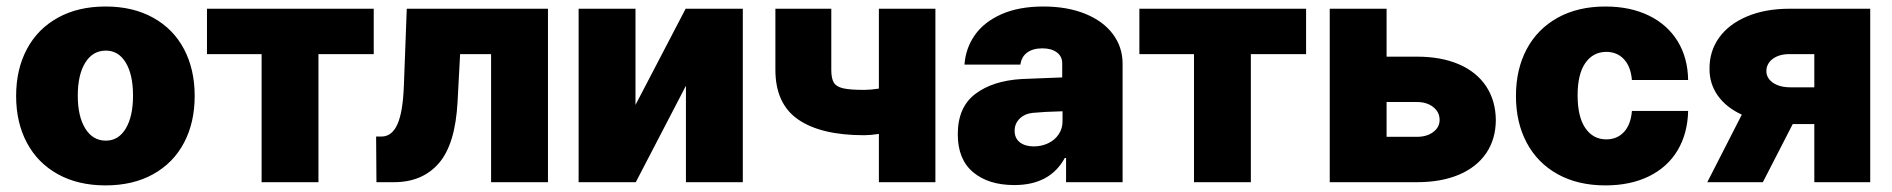

<svg xmlns="http://www.w3.org/2000/svg" viewBox="-20 -557 5783 587"><path d="M29.3 -263.7Q29.3 -345.2 62.3 -407Q95.2 -468.8 157 -502.9Q218.8 -537.1 302.7 -537.1Q386.7 -537.1 448.2 -502.9Q509.8 -468.8 542.5 -407Q575.2 -345.2 575.2 -263.7Q575.2 -182.1 542.5 -120.4Q509.8 -58.6 448.2 -24.4Q386.7 9.8 302.7 9.8Q218.8 9.8 157 -24.4Q95.2 -58.6 62.3 -120.4Q29.3 -182.1 29.3 -263.7ZM386.7 -264.6Q386.7 -328.6 364.5 -365.5Q342.3 -402.3 303.7 -402.3Q263.7 -402.3 240.7 -365.5Q217.8 -328.6 217.8 -264.6Q217.8 -201.2 240.7 -164.1Q263.7 -127 303.7 -127Q342.3 -127 364.5 -164.1Q386.7 -201.2 386.7 -264.6Z M612.8 -530.3H1122.6V-391.6H953.6V0H779.8V-391.6H612.8Z M1129.9 -139.6H1146.5Q1178.2 -139.6 1195.1 -177.2Q1211.9 -214.8 1214.8 -295.9L1223.6 -530.3H1655.3V0H1481.4V-391.6H1386.7L1378.9 -246.1Q1372.1 -116.2 1321.8 -58.1Q1271.5 0 1184.6 0H1130.9Z M2076.2 -530.3H2251V0H2077.1V-294.9L1923.8 0H1749V-530.3H1922.9V-236.3Z M2839.8 0H2667V-147.5Q2639.6 -143.6 2622.1 -143.6Q2489.7 -143.6 2420.2 -191.7Q2350.6 -239.7 2350.6 -343.8V-530.3H2521.5V-343.8Q2521.5 -317.4 2529.1 -304.7Q2536.6 -292 2557.4 -287.1Q2578.1 -282.2 2622.1 -282.2Q2641.1 -282.2 2667 -286.1V-530.3H2839.8Z M3103.5 -315.4 3227.5 -320.3V-363.3Q3227.5 -384.8 3210.9 -397Q3194.3 -409.2 3167 -409.2Q3138.2 -409.2 3120.6 -396.5Q3103 -383.8 3099.6 -359.4H2928.7Q2932.1 -409.2 2960.2 -449.5Q2988.3 -489.7 3041.5 -513.4Q3094.7 -537.1 3169.9 -537.1Q3242.7 -537.1 3297.6 -514.9Q3352.5 -492.7 3382.3 -452.9Q3412.1 -413.1 3412.1 -362.3V0H3239.3V-74.2H3235.4Q3190.4 8.8 3081.1 8.8Q3002 8.8 2955.1 -30.5Q2908.2 -69.8 2908.2 -146.5Q2908.2 -229 2961.4 -269.5Q3014.6 -310.1 3103.5 -315.4ZM3140.6 -109.4Q3164.1 -109.4 3184.3 -118.9Q3204.6 -128.4 3216.8 -146.5Q3229 -164.6 3228.5 -188.5V-216.8Q3170.4 -215.3 3136.7 -211.9Q3111.8 -209 3096.9 -193.8Q3082 -178.7 3082 -157.2Q3082 -134.3 3098.1 -121.8Q3114.3 -109.4 3140.6 -109.4Z M3463.4 -530.3H3973.1V-391.6H3804.2V0H3630.4V-391.6H3463.4Z M4553.2 -189.5Q4552.7 -131.3 4523.7 -88.6Q4494.6 -45.9 4440.4 -22.9Q4386.2 0 4312 0H4045.4V-530.3H4219.2V-383.8H4312Q4386.2 -383.8 4440.4 -360.4Q4494.6 -336.9 4523.7 -293Q4552.7 -249 4553.2 -189.5ZM4312 -138.7Q4342.3 -138.7 4361.8 -153.3Q4381.3 -168 4381.3 -190.4Q4381.3 -214.4 4361.8 -229.7Q4342.3 -245.1 4312 -245.1H4219.2V-138.7Z M4614.7 -263.7Q4614.7 -345.2 4647.7 -407Q4680.7 -468.8 4742.4 -502.9Q4804.2 -537.1 4888.2 -537.1Q4963.9 -537.1 5020.8 -509.5Q5077.6 -481.9 5108.9 -431.2Q5140.1 -380.4 5141.1 -312.5H4969.2Q4965.8 -353.5 4944.8 -376Q4923.8 -398.4 4891.1 -398.4Q4850.6 -398.4 4826.9 -364.5Q4803.2 -330.6 4803.2 -265.6Q4803.2 -199.7 4826.9 -165.3Q4850.6 -130.9 4891.1 -130.9Q4923.8 -130.9 4944.8 -153.3Q4965.8 -175.8 4969.2 -217.8H5141.1Q5139.6 -148.9 5108.9 -97.4Q5078.1 -45.9 5021.5 -18.1Q4964.8 9.8 4888.2 9.8Q4804.2 9.8 4742.4 -24.4Q4680.7 -58.6 4647.7 -120.4Q4614.7 -182.1 4614.7 -263.7Z M5526.9 -177.7H5460.9L5369.6 0H5199.7L5305.2 -206.5Q5257.3 -228.5 5231.7 -264.9Q5206.1 -301.3 5206.5 -346.7Q5206.1 -400.4 5235.8 -441.9Q5265.6 -483.4 5321.3 -506.8Q5377 -530.3 5450.7 -530.3H5697.8V0H5526.9ZM5454.6 -290H5526.9V-391.6H5450.7Q5427.7 -391.6 5411.6 -384Q5395.5 -376.5 5387.7 -364.5Q5379.9 -352.5 5380.4 -339.8Q5379.9 -327.1 5388.2 -315.7Q5396.5 -304.2 5413.3 -297.1Q5430.2 -290 5454.6 -290Z"/></svg>

Font: Pretendard JP Black
Style: Regular
Weight: 900
Designer: Base glyphs from Inter by Rasmus Andersson; Hangeul glyphs from Noto Sans CJK(Source Han Sans) by Jang Soo-young and Kan
Foundry: Kil Hyung-jin
Version: Version 1.309